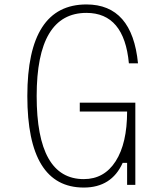

<svg xmlns="http://www.w3.org/2000/svg" viewBox="-20 -832 740 864"><path d="M357 12Q103 12 103 -400Q103 -812 369 -812Q575 -812 601 -547H560Q539 -774 369 -774Q145 -774 145 -400Q145 -26 357 -26Q449 -26 500.5 -106.5Q552 -187 552 -330H339V-370H589V0H552V-99H532Q482 12 357 12Z"/></svg>

Font: Martian Mono Thin
Style: Regular
Weight: 100
Monospace: yes
Designer: Roman Shamin
Foundry: Evil Martians
Version: Version 1.000; ttfautohint (v1.8.4.7-5d5b)